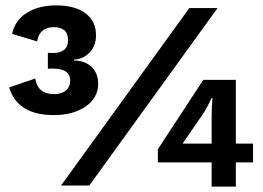

<svg xmlns="http://www.w3.org/2000/svg" viewBox="-20 -690 977 714"><path d="M189 -670Q259 -670 298 -640.5Q337 -611 337 -559Q337 -519 313 -494.5Q289 -470 255 -468V-465Q294 -465 319.5 -442Q345 -419 345 -378Q345 -326 298.5 -294Q252 -262 180 -262Q45 -262 14 -365L111 -398Q120 -340 181 -340Q209 -340 225 -353.5Q241 -367 241 -391Q241 -435 175 -435Q164 -435 158 -434V-494Q163 -493 172 -493Q233 -491 233 -541Q233 -589 180 -589Q127 -589 118 -536L25 -564Q36 -615 80 -642.5Q124 -670 189 -670ZM207 0 684 -660H789L312 0ZM921 -156V-86H857V4H767V-86H567V-135L736 -393H857V-156ZM659 -156H767V-247Q767 -288 770 -326H767Q750 -289 736 -268Z"/></svg>

Font: Elaine Sans SemiBold
Style: Regular
Weight: 600
Designer: Wei Huang
Foundry: Wei Huang
Version: Version 2.001;December 24, 2019;FontCreator 12.0.0.2547 64-b